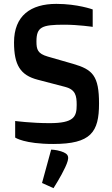

<svg xmlns="http://www.w3.org/2000/svg" viewBox="-20 -731 582 995"><path d="M58.6 -18.1C58.6 -18.1 106 15.1 255.9 15.1C451.2 15.1 493.2 -45.9 493.2 -194.3C493.2 -337.9 460.4 -370.6 359.4 -399.9L227.1 -438C175.3 -453.1 168.9 -474.1 168.9 -516.1C168.9 -591.8 197.3 -603 313 -603C386.2 -603 460.4 -591.8 460.4 -591.8V-682.1C460.4 -682.1 381.8 -710.9 272 -710.9C139.2 -710.9 52.7 -649.9 52.7 -511.2C52.7 -394 85.4 -341.3 175.3 -317.9L317.4 -280.8C371.6 -266.6 377.4 -234.9 377.4 -187C377.4 -126 363.3 -92.8 236.8 -92.8C142.1 -92.8 58.6 -104 58.6 -104ZM245.1 44.4 197.8 217.3 257.3 244.1C257.3 244.1 296.4 183.1 317.9 136.2C342.3 83.5 339.4 67.4 296.4 53.2C268.6 44.4 245.1 44.4 245.1 44.4Z"/></svg>

Font: Doppio One
Style: Regular
Weight: 400
Designer: Szymon Celej
Foundry: Sorkin Type Co
Version: Version 1.002